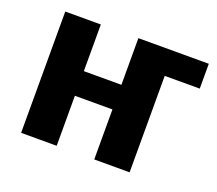

<svg xmlns="http://www.w3.org/2000/svg" viewBox="-97 -679 919 812"><g transform="rotate(20 362.5 -273.0)"><path d="M228 0V-225.1H397V0H556.2V-434.1H713.9V-545.9H397V-335.9H228V-545.9H67.9V0Z"/></g></svg>

Font: Avrile Sans
Style: Bold
Weight: 700
Designer: Monotype Design Team, Google (font), Stefan Peev (BGR Cyrillic), Cristiano Sobral (main changes)
Foundry: The Avrile Sans Project Authors
Version: Version 3.110